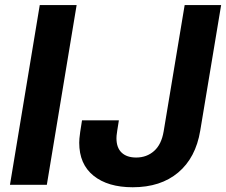

<svg xmlns="http://www.w3.org/2000/svg" viewBox="-20 -748 915 777"><path d="M290.1 -727.5 169.5 0H20.3L140.9 -727.5ZM517.2 9.8Q416.5 9.8 358.6 -36.9Q300.6 -83.5 300.6 -170.5Q300.6 -178.1 301.4 -187.7Q302.1 -197.3 304.6 -214.4Q307 -231.6 311.9 -261H461.1Q456.7 -233.8 454.5 -219.8Q452.3 -205.7 451.8 -199.3Q451.3 -192.9 451.3 -188.6Q451.3 -150.1 472.3 -130.3Q493.2 -110.5 531 -110.5Q573.8 -110.5 603.7 -137.1Q633.6 -163.6 642.4 -217L727.3 -727.5H874.9L790.3 -219.1Q772.1 -109.5 701.2 -49.9Q630.2 9.8 517.2 9.8Z"/></svg>

Font: Inter
Style: Italic
Weight: 400
Italic angle: -9.3988°
Designer: Rasmus Andersson
Foundry: rsms
Version: Version 4.001;git-66647c0bb